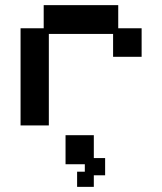

<svg xmlns="http://www.w3.org/2000/svg" viewBox="-20 -476 632 747"><path d="M60 12V-366H150V-456H440V-366H531V-255H420V-344H170V12ZM280 251V192H310V163H235V50H345V139H389V206H345V251Z"/></svg>

Font: Pixelify Sans Medium
Style: Regular
Weight: 500
Designer: Stefie Justprince
Foundry: Typecalism Foundryline
Version: Version 1.000;February 13, 2025;FontCreator 15.0.0.3015 64-b